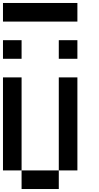

<svg xmlns="http://www.w3.org/2000/svg" viewBox="-20 -1270 665 1290"><path d="M0 -125V-750H125V-125ZM0 -875V-1000H125V-875ZM0 -1125V-1250H500V-1125ZM125 -125H375V0H125ZM375 -125V-750H500V-125ZM375 -875V-1000H500V-875Z"/></svg>

Font: Galmuri7 Regular
Style: Regular
Weight: 400
Designer: Lee Minseo (quiple)
Version: Version 2.399;hotconv 1.1.1;makeotfexe 2.6.0 DEVELOPMENT